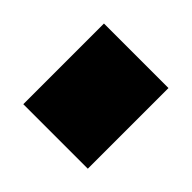

<svg xmlns="http://www.w3.org/2000/svg" viewBox="-56 -388 526 526"><g transform="rotate(-45 207.0 -125.0)"><path d="M50.3 -250H362.8V0H50.3Z"/></g></svg>

Font: Holtwood One SC
Style: Regular
Weight: 400
Version: Version 1.000